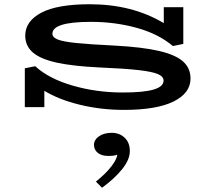

<svg xmlns="http://www.w3.org/2000/svg" viewBox="-20 -505 1003 905"><path d="M878 -135Q878 -66 798 -26.5Q718 13 564 13Q457 13 357.5 -11Q258 -35 189 -77V0H97V-183L146 -193Q210 -134 322.5 -101.5Q435 -69 558 -69Q658 -69 704.5 -83Q751 -97 751 -125Q751 -144 725 -155.5Q699 -167 634 -174.5Q569 -182 450 -187Q323 -193 246.5 -210Q170 -227 134.5 -258Q99 -289 99 -337Q99 -405 174.5 -445Q250 -485 403 -485Q603 -485 752 -396V-471H844V-298L795 -288Q726 -346 623.5 -374Q521 -402 409 -402Q227 -402 227 -346Q227 -329 251.5 -319Q276 -309 337.5 -302.5Q399 -296 522 -290Q651 -283 729 -265Q807 -247 842.5 -215.5Q878 -184 878 -135ZM461 380 432 351Q479 313 504.5 280Q530 247 533 224Q520 230 490 230Q459 230 441 215.5Q423 201 423 178Q423 154 446.5 137.5Q470 121 507 121Q543 121 567.5 144Q592 167 592 207Q592 247 556.5 291.5Q521 336 461 380Z"/></svg>

Font: BioRhyme Expanded
Style: Bold
Weight: 700
Width: 7
Designer: Aoife Mooney
Foundry: Aoife Mooney Type
Version: Version 1.000